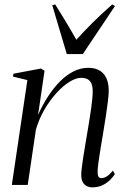

<svg xmlns="http://www.w3.org/2000/svg" viewBox="-20 -814 546 845"><path d="M147.5 -308Q168 -354 193 -392Q218 -430 246.2 -457.8Q274.5 -485.5 305.2 -500.5Q336 -515.5 368 -515.5Q412.5 -515.5 435.5 -489.5Q458.5 -463.5 458.5 -414Q458.5 -398.5 455 -369Q451.5 -339.5 445.8 -302.2Q440 -265 433.5 -226Q427.5 -190.5 422 -156.8Q416.5 -123 413 -97.2Q409.5 -71.5 409.5 -58Q409.5 -43.5 413.2 -36.8Q417 -30 427.5 -30Q437.5 -30 449.8 -37.5Q462 -45 477 -63L485.5 -48Q475 -31.5 460.2 -18.2Q445.5 -5 427.2 2.8Q409 10.5 386.5 10.5Q373 10.5 361.8 5Q350.5 -0.5 344 -12.8Q337.5 -25 337.5 -45.5Q337.5 -55.5 339.8 -74.8Q342 -94 346 -119.8Q350 -145.5 355 -175Q360 -204.5 365 -235Q369.5 -262 373.8 -288Q378 -314 381.2 -337.2Q384.5 -360.5 386.2 -379.5Q388 -398.5 388 -411.5Q388 -432 382.8 -445.2Q377.5 -458.5 366.2 -465Q355 -471.5 337 -471.5Q314 -471.5 285.2 -453.5Q256.5 -435.5 227.8 -403.8Q199 -372 175.2 -331Q151.5 -290 138 -243.5L102 0H32L100.5 -461.5L37 -477L39 -489.5L160.5 -512.5L176 -502.5ZM274 -576 210 -791 223 -794.5Q243 -762.5 266.2 -724.2Q289.5 -686 316 -639Q348.5 -675 386.5 -713Q424.5 -751 474 -794.5L486 -787.5L344.5 -576Z"/></svg>

Font: Merriweather 144pt Light
Style: Italic
Weight: 300
Italic angle: -7.8°
Version: Version 2.101